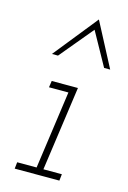

<svg xmlns="http://www.w3.org/2000/svg" viewBox="-105 -712 510 764"><g transform="rotate(15 150.0 -330.0)"><path d="M38 -27H118L163 -348H83L87 -375H195L146 -27H222L219 0H35ZM205 -660Q229 -615 252.5 -569.5Q276 -524 300 -479H275Q255 -514 237 -547.5Q219 -581 199 -616Q170 -582 142 -547.5Q114 -513 85 -479H60Q96 -524 132.5 -569.5Q169 -615 205 -660Z"/></g></svg>

Font: Josefin Slab Light
Style: Italic
Weight: 300
Italic angle: -12°
Designer: Santiago Orozco
Foundry: Typemade
Version: Version 2.000